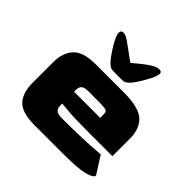

<svg xmlns="http://www.w3.org/2000/svg" viewBox="-167 -831 996 996"><g transform="rotate(45 331.5 -333.0)"><path d="M50 -149V-300Q50 -368 86 -408Q122 -448 213 -448H420Q530 -448 571 -410.5Q612 -373 612 -300V-172H437Q334 -172 287.5 -176.5Q241 -181 235 -181V-166Q234 -126 283 -126H314Q453 -126 563 -136L623 -41Q623 -24 577.5 -12Q532 0 426 0H213Q120 0 85 -38Q50 -76 50 -149ZM427 -268V-282Q427 -304 423 -311Q419 -318 403.5 -320Q388 -322 341 -322H283Q258 -322 246.5 -312.5Q235 -303 235 -282V-268ZM200 -666Q218 -666 242 -648L336 -580Q399 -634 424 -648Q447 -663 467 -663Q484 -663 484 -648Q484 -628 456 -578.5Q428 -529 409 -508Q399 -497 390 -492Q381 -487 366 -487H306Q291 -487 282.5 -491.5Q274 -496 262 -508Q242 -529 212 -577.5Q182 -626 182 -648Q182 -666 200 -666Z"/></g></svg>

Font: Gold Bold
Style: Regular
Weight: 400
Designer: jaiki
Version: Version 1.000